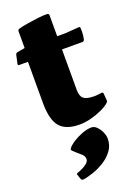

<svg xmlns="http://www.w3.org/2000/svg" viewBox="-176 -706 771 1092"><g transform="rotate(-20 209.0 -160.5)"><path d="M219 16Q135 16 99 -27Q63 -70 63 -170V-449L72 -500V-601Q72 -611 82 -614Q103 -620 136.5 -625.5Q170 -631 203.5 -635Q237 -639 259 -638Q269 -636 269 -627V-175Q269 -137 287 -122Q305 -107 351 -107Q359 -107 370.5 -108Q382 -109 395 -111Q404 -113 406 -103L409 -64Q411 -55 403 -47Q385 -31 353.5 -16.5Q322 -2 286.5 7Q251 16 219 16ZM11 -420Q1 -420 3 -430L14 -480Q16 -490 26 -492L72 -500H318L400 -506Q410 -508 410 -497Q411 -481 410 -464Q409 -447 405 -430Q402 -420 392 -420ZM131 317Q123 318 117 309L108 282Q103 274 113 270Q145 259 166 244Q187 229 187 214Q187 194 169.5 180Q152 166 125 140Q118 133 124 125Q137 109 162 93Q187 77 217.5 65.5Q248 54 275 54Q291 54 306 69Q321 84 330.5 105Q340 126 340 146Q340 186 317.5 216.5Q295 247 261.5 268Q228 289 192.5 301Q157 313 131 317Z"/></g></svg>

Font: Hahmlet Black
Style: Regular
Weight: 900
Version: Version 1.002